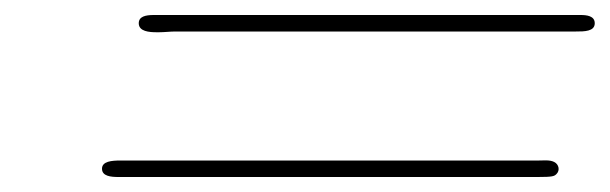

<svg xmlns="http://www.w3.org/2000/svg" viewBox="-20 -378 813 256"><path d="M116 -153C116 -143 128 -142 138 -142H697C717 -142 719 -143 722 -146C727 -151 725 -159 719 -162C713 -165 706 -164 699 -164H141C129 -164 116 -163 116 -153ZM165 -347C165 -336 179 -335 189 -335H192C199 -335 207 -336 214 -336H748C759 -336 773 -336 773 -347C773 -357 762 -358 754 -358H185C174 -358 165 -356 165 -347Z"/></svg>

Font: CMU Serif
Style: Italic
Weight: 500
Italic angle: -14.04°
Version: Version 0.7.0